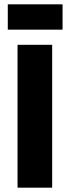

<svg xmlns="http://www.w3.org/2000/svg" viewBox="-20 -867 322 887"><path d="M61 0V-660H221V0ZM16 -730V-847H269V-730Z"/></svg>

Font: Bricolage Grotesque SemiCondensed ExtraBold
Style: Regular
Weight: 800
Width: 4
Designer: Mathieu Triay
Foundry: Atelier Triay
Version: Version 1.001;gftools[0.9.33.dev8+g029e19f]